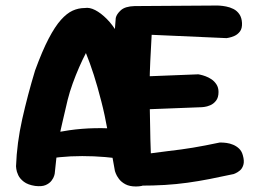

<svg xmlns="http://www.w3.org/2000/svg" viewBox="-20 -672 940 695"><path d="M107 1Q81 -3 66.5 -14Q52 -25 46 -38Q40 -51 39 -60.5Q38 -70 38 -70Q41 -154 60.5 -241Q80 -328 107 -417Q133 -488 156 -532Q179 -576 200.5 -600Q222 -624 243 -633.5Q264 -643 287 -643Q304 -646 324.5 -635.5Q345 -625 366.5 -603.5Q388 -582 406.5 -550Q425 -518 436 -477Q446 -449 459.5 -403Q473 -357 487 -299Q501 -241 513 -177Q525 -113 531 -48Q531 -48 530 -40.5Q529 -33 524 -22.5Q519 -12 507 -4.5Q495 3 472 3Q449 3 434 -5Q419 -13 410.5 -24.5Q402 -36 399 -44.5Q396 -53 396 -53Q382 -131 370.5 -194.5Q359 -258 347 -304Q333 -359 319.5 -401Q306 -443 291 -480Q279 -457 266.5 -428.5Q254 -400 243 -369.5Q232 -339 225 -311Q215 -267 207 -234Q199 -201 194 -172.5Q189 -144 185.5 -113.5Q182 -83 178 -43Q178 -43 176 -35.5Q174 -28 166.5 -18Q159 -8 145 -2Q131 4 107 1ZM126 -90 138 -183Q185 -194 230.5 -200.5Q276 -207 324 -208Q372 -209 424 -204L437 -94Q402 -100 361 -103.5Q320 -107 277.5 -107Q235 -107 196 -103Q157 -99 126 -90ZM487 0Q456 -2 438 -11.5Q420 -21 411.5 -33.5Q403 -46 400 -58Q397 -70 395 -78Q392 -150 389.5 -212.5Q387 -275 387 -335Q387 -395 389.5 -461Q392 -527 399 -607Q402 -621 417.5 -635Q433 -649 467 -650L768 -652Q768 -652 776.5 -651.5Q785 -651 798.5 -648.5Q812 -646 825 -639.5Q838 -633 846.5 -620.5Q855 -608 856 -589Q857 -569 848.5 -558Q840 -547 828.5 -542Q817 -537 808.5 -535.5Q800 -534 800 -534L529 -546Q526 -494 524 -451Q522 -408 521.5 -369.5Q521 -331 522 -293Q523 -255 523.5 -212Q524 -169 526 -117Q561 -122 587.5 -125Q614 -128 635.5 -131Q657 -134 678.5 -137.5Q700 -141 723 -145.5Q746 -150 775 -156Q775 -156 782 -156Q789 -156 800.5 -154.5Q812 -153 824 -148Q836 -143 845.5 -134Q855 -125 859 -110Q865 -89 861 -75.5Q857 -62 848.5 -55Q840 -48 833 -45Q826 -42 826 -42Q780 -32 739 -24Q698 -16 658 -10.5Q618 -5 576.5 -2.5Q535 0 487 0ZM426 -273 419 -392 698 -403Q698 -403 705.5 -401.5Q713 -400 724 -396Q735 -392 745.5 -385Q756 -378 763.5 -366.5Q771 -355 771 -339Q771 -319 762 -307.5Q753 -296 741 -291Q729 -286 720 -285Q711 -284 711 -284Z"/></svg>

Font: Sour Gummy Black SemiBold
Style: Regular
Weight: 600
Version: Version 1.000